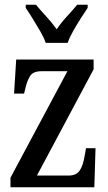

<svg xmlns="http://www.w3.org/2000/svg" viewBox="-20 -786 455 806"><path d="M24 0V-40L263 -487H154Q120 -487 107 -468Q94 -449 85 -409L81 -393H39L48 -536H373V-495L135 -49H268Q300 -49 314.5 -70Q329 -91 336 -135L341 -164H381L376 0ZM172 -606Q164 -629 148.5 -655.5Q133 -682 117 -708Q101 -734 88 -753V-766H131Q151 -742 175 -716Q199 -690 218 -663Q236 -690 260 -716Q284 -742 304 -766H348V-753Q335 -734 318.5 -708Q302 -682 287 -655.5Q272 -629 264 -606Z"/></svg>

Font: Noto Serif Thai ExtraCondensed Medium
Style: Regular
Weight: 500
Width: 2
Designer: Monotype Design Team
Foundry: Monotype Imaging Inc.
Version: Version 2.002; ttfautohint (v1.8.4.7-5d5b)